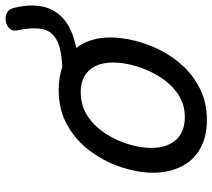

<svg xmlns="http://www.w3.org/2000/svg" viewBox="-57 -695 771 697"><g transform="rotate(-90 328.5 -346.5)"><path d="M241 19Q179 19 136 -6Q93 -31 71.5 -75.5Q50 -120 50 -176Q50 -229 69 -288.5Q88 -348 125.5 -400.5Q163 -453 219.5 -486Q276 -519 351 -519Q374 -519 395 -515.5Q416 -512 434 -506Q502 -509 534 -527.5Q566 -546 572 -581Q578 -616 567 -668Q563 -685 572.5 -696Q582 -707 598 -710.5Q614 -714 628 -708Q642 -702 647 -686Q662 -632 654.5 -584.5Q647 -537 611 -503.5Q575 -470 503 -455Q522 -431 531.5 -399.5Q541 -368 541 -331Q541 -291 529.5 -243.5Q518 -196 494.5 -149.5Q471 -103 435 -65Q399 -27 350.5 -4Q302 19 241 19ZM251 -61Q300 -61 337 -87Q374 -113 399 -153.5Q424 -194 437 -238.5Q450 -283 450 -321Q450 -360 437 -386Q424 -412 400 -425.5Q376 -439 343 -439Q293 -439 255 -413.5Q217 -388 191.5 -348Q166 -308 153 -264Q140 -220 140 -183Q140 -144 153.5 -116.5Q167 -89 192 -75Q217 -61 251 -61Z"/></g></svg>

Font: Playwrite DK Uloopet
Style: Regular
Weight: 400
Designer: Veronika Burian, José Scaglione
Foundry: TypeTogether
Version: Version 1.002